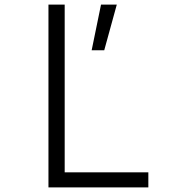

<svg xmlns="http://www.w3.org/2000/svg" viewBox="-20 -820 740 840"><path d="M192 0V-800H263V-66H629V0ZM381 -600 422 -800H491L436 -600Z"/></svg>

Font: Martian Mono ExtraLight
Style: Regular
Weight: 200
Monospace: yes
Designer: Roman Shamin
Foundry: Evil Martians
Version: Version 1.000; ttfautohint (v1.8.4.7-5d5b)